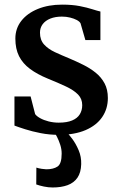

<svg xmlns="http://www.w3.org/2000/svg" viewBox="-20 -586 536 850"><path d="M240 11Q199 11 160.5 3.5Q122 -4 91.5 -13.8Q61 -23.5 44 -30V-159H115.5L135.5 -81Q141.5 -72 157.5 -63Q173.5 -54 195.2 -48.5Q217 -43 240 -43Q276.5 -43 299.5 -52.8Q322.5 -62.5 333.2 -80Q344 -97.5 344 -120.5Q344 -148.5 325.5 -167.5Q307 -186.5 272.8 -202.8Q238.5 -219 191.5 -238Q145 -257 112.8 -281Q80.5 -305 64.2 -337.5Q48 -370 48 -415Q48 -460 74.5 -493.8Q101 -527.5 147.8 -546.5Q194.5 -565.5 255 -565.5Q300 -565.5 333 -559Q366 -552.5 388.5 -545.2Q411 -538 424.5 -535V-408.5H358L336.5 -483Q332 -491 319.8 -497.5Q307.5 -504 290.5 -508.2Q273.5 -512.5 254 -512.5Q225 -512.5 203 -503.8Q181 -495 169 -479Q157 -463 157 -441.5Q157 -409 175.2 -389Q193.5 -369 223 -355.2Q252.5 -341.5 285.5 -328Q317.5 -314.5 348.2 -299.2Q379 -284 403.5 -264.2Q428 -244.5 442.8 -217.2Q457.5 -190 457.5 -152Q457.5 -104.5 432.5 -67.8Q407.5 -31 358.8 -10Q310 11 240 11ZM213 244Q194.5 244 174.2 239.8Q154 235.5 140.5 230.5L141 156Q151.5 159.5 165 161.5Q178.5 163.5 185 163.5Q216.5 163.5 234.8 151.2Q253 139 253 94Q253 74.5 246.8 55.2Q240.5 36 232.8 20.8Q225 5.5 219.5 -1.5L254.5 -6L273.5 -1.5Q284.5 8 300.2 29.2Q316 50.5 328.2 79.2Q340.5 108 339.5 140.5Q338.5 178 322.8 200.8Q307 223.5 279 233.8Q251 244 213 244Z"/></svg>

Font: Merriweather 24pt SemiBold
Style: Regular
Weight: 600
Designer: Eben Sorkin
Foundry: Eben Sorkin
Version: Version 2.100